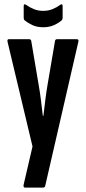

<svg xmlns="http://www.w3.org/2000/svg" viewBox="-20 -670 392 875"><path d="M94.5 185Q85.2 185 87.6 172.1L128.2 -2.5L14.5 -479.1Q11.5 -491.5 20.8 -491.5H112.3Q121.6 -491.5 122.6 -482.1L156.6 -280.6Q162.3 -249.1 166.8 -212.2Q171.3 -175.2 175.1 -142.6H177.9Q181.7 -175.2 186.3 -212.5Q190.9 -249.7 196.3 -281.2L230.6 -482.9Q231.6 -491.5 240.6 -491.5H330Q334.6 -491.5 336.8 -488.3Q338.9 -485.1 336.9 -478.9L186.2 176.4Q184.4 185 175.9 185ZM176.7 -545.8Q148.4 -545.8 127.3 -555.8Q106.2 -565.8 92 -577.5Q88 -581.5 88 -589.3V-642.5Q88 -648.6 91.1 -650Q94.2 -651.4 98.3 -648.3Q115.3 -636.1 134.7 -628.3Q154.2 -620.5 176.7 -620.5Q199.8 -620.5 219.1 -628.3Q238.5 -636.1 255 -648.3Q259.2 -651.4 262.3 -650Q265.4 -648.6 265.4 -642.5V-589.3Q265.4 -581.5 261.4 -577.5Q247.2 -565.2 226.1 -555.5Q205 -545.8 176.7 -545.8Z"/></svg>

Font: Sofia Sans Extra Condensed
Style: Regular
Weight: 400
Designer: Botio Nikoltchev, Ani Petrova
Foundry: lettersoup
Version: Version 4.101